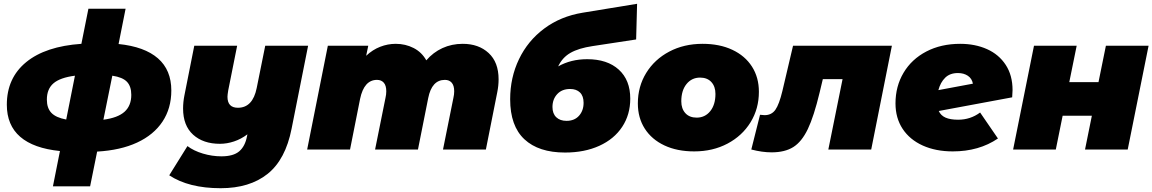

<svg xmlns="http://www.w3.org/2000/svg" viewBox="-20 -788 6074 1012"><path d="M492 11 455 194H259L296 8Q157 -6 86.5 -67Q16 -128 16 -236Q16 -377 118 -460.5Q220 -544 409 -557L446 -742H642L605 -556Q742 -542 812.5 -480.5Q883 -419 883 -311Q883 -217 836.5 -147Q790 -77 702.5 -36.5Q615 4 492 11ZM672 -288Q672 -333 649 -357Q626 -381 572 -389L525 -157Q601 -167 636.5 -199Q672 -231 672 -288ZM329 -158 375 -389Q297 -379 262 -349Q227 -319 227 -263Q227 -218 251 -193Q275 -168 329 -158Z M1604 -547 1517 -110Q1485 53 1390.5 128.5Q1296 204 1143 204Q975 204 872 136L968 -18Q1001 7 1049.5 21.5Q1098 36 1147 36Q1210 36 1241 9.5Q1272 -17 1282 -70L1284 -80Q1251 -55 1213.5 -42.5Q1176 -30 1139 -30Q1051 -30 998 -78Q945 -126 945 -216Q945 -250 952 -285L1004 -547H1230L1183 -312Q1179 -288 1179 -278Q1179 -220 1234 -220Q1312 -220 1333 -324L1378 -547Z M2608 -370Q2608 -336 2601 -302L2541 0H2315L2370 -273Q2374 -290 2374 -307Q2374 -337 2361 -352Q2348 -367 2325 -367Q2256 -367 2237 -271L2183 0H1957L2012 -273Q2016 -290 2016 -307Q2016 -337 2003 -352Q1990 -367 1967 -367Q1899 -367 1878 -267L1825 0H1599L1708 -547H1921L1910 -494Q1944 -526 1984 -541.5Q2024 -557 2066 -557Q2117 -557 2160 -535Q2203 -513 2227 -470Q2263 -512 2312 -534.5Q2361 -557 2419 -557Q2503 -557 2555.5 -508.5Q2608 -460 2608 -370Z M2922 -438Q2989 -476 3075 -476Q3181 -476 3241.5 -421Q3302 -366 3302 -268Q3302 -184 3259.5 -119.5Q3217 -55 3139 -19.5Q3061 16 2958 16Q2819 16 2744 -54Q2669 -124 2669 -265Q2669 -379 2715.5 -476Q2762 -573 2848.5 -637.5Q2935 -702 3051 -721L3338 -768L3333 -580L3103 -545Q3030 -534 2987 -509.5Q2944 -485 2922 -438ZM2985 -319Q2942 -319 2917 -292Q2892 -265 2892 -224Q2892 -189 2912 -170Q2932 -151 2966 -151Q3008 -151 3032 -178Q3056 -205 3056 -246Q3056 -282 3037 -300.5Q3018 -319 2985 -319Z M3342 -243Q3342 -332 3386 -403.5Q3430 -475 3507.5 -516Q3585 -557 3683 -557Q3773 -557 3840 -525.5Q3907 -494 3943.5 -437Q3980 -380 3980 -304Q3980 -215 3936 -143.5Q3892 -72 3814.5 -31Q3737 10 3639 10Q3549 10 3482 -21.5Q3415 -53 3378.5 -110Q3342 -167 3342 -243ZM3751 -293Q3751 -332 3729.5 -355.5Q3708 -379 3670 -379Q3626 -379 3598.5 -345Q3571 -311 3571 -254Q3571 -215 3592.5 -191.5Q3614 -168 3652 -168Q3696 -168 3723.5 -202Q3751 -236 3751 -293Z M4681 -547 4572 0H4346L4421 -371H4317L4300 -300Q4270 -175 4238 -108Q4206 -41 4161.5 -13Q4117 15 4047 15Q3997 15 3940 0L3986 -183Q4006 -181 4010 -181Q4047 -181 4067 -209.5Q4087 -238 4104 -309L4160 -547Z M5317 -313Q5317 -301 5315 -275L4928 -203Q4939 -179 4964 -168Q4989 -157 5030 -157Q5095 -157 5146 -195L5240 -58Q5140 10 5002 10Q4912 10 4843.5 -21Q4775 -52 4737.5 -109Q4700 -166 4700 -243Q4700 -333 4742.5 -404.5Q4785 -476 4862.5 -516.5Q4940 -557 5041 -557Q5120 -557 5182.5 -529Q5245 -501 5281 -446Q5317 -391 5317 -313ZM4926 -313 5108 -347Q5103 -374 5081.5 -388.5Q5060 -403 5029 -403Q4987 -403 4962 -378.5Q4937 -354 4926 -313Z M5430 -547H5655L5616 -355H5770L5809 -547H6034L5924 0H5699L5735 -178H5581L5545 0H5320Z"/></svg>

Font: Montserrat Alternates Black
Style: Italic
Weight: 900
Italic angle: -11.3°
Designer: Julieta Ulanovsky
Foundry: Julieta Ulanovsky
Version: Version 7.200